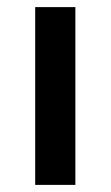

<svg xmlns="http://www.w3.org/2000/svg" viewBox="-20 -520 311 540"><path d="M79 -500H192V0H79Z"/></svg>

Font: Sarabun SemiBold
Style: Regular
Weight: 600
Designer: Suppakit Chalermlarp | Katatrad Co.,Ltd.
Foundry: Cadson Demak Co.,Ltd.
Version: Version 1.000; ttfautohint (v1.6)